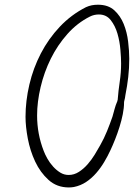

<svg xmlns="http://www.w3.org/2000/svg" viewBox="-20 -783 576 826"><path d="M536.1 -530.3Q536.1 -490.2 531.7 -451.7Q527.3 -413.1 519.5 -374Q518.6 -368.2 517.6 -361.3Q516.6 -354.5 514.6 -348.6Q514.6 -346.7 514.2 -346.2Q513.7 -345.7 513.7 -344.7V-341.8Q513.7 -319.3 508.3 -292Q502.9 -264.6 494.1 -236.8Q485.4 -209 475.1 -183.1Q464.8 -157.2 455.1 -136.7Q443.4 -111.3 428.2 -85.9Q413.1 -60.5 394 -38.6Q375 -16.6 351.1 -0.5Q327.1 15.6 297.9 21.5Q293 22.5 287.1 22.9Q281.2 23.4 276.4 23.4Q224.6 23.4 189 -8.8Q153.3 -41 131.3 -87.9Q109.4 -134.8 99.6 -187Q89.8 -239.3 89.8 -280.3Q89.8 -348.6 106.4 -419.4Q123 -490.2 155.8 -553.2Q188.5 -616.2 237.3 -668Q286.1 -719.7 349.6 -752Q362.3 -757.8 375 -760.3Q387.7 -762.7 401.4 -762.7Q445.3 -762.7 471.7 -738.8Q498 -714.8 512.2 -679.7Q526.4 -644.5 531.2 -604Q536.1 -563.5 536.1 -530.3ZM501 -509.8Q501 -533.2 498 -568.8Q495.1 -604.5 485.4 -638.2Q475.6 -671.9 456.5 -696.3Q437.5 -720.7 405.3 -720.7Q384.8 -720.7 367.2 -711.9Q312.5 -684.6 270 -636.7Q227.5 -588.9 198.7 -530.8Q169.9 -472.7 154.8 -408.7Q139.6 -344.7 139.6 -286.1Q139.6 -207 168 -133.8Q173.8 -118.2 184.1 -100.1Q194.3 -82 208.5 -66.4Q222.7 -50.8 239.3 -40.5Q255.9 -30.3 275.4 -30.3Q298.8 -30.3 319.3 -43.5Q339.8 -56.6 356.9 -76.2Q374 -95.7 387.7 -118.2Q401.4 -140.6 411.1 -158.2Q427.7 -187.5 440.4 -218.8Q453.1 -250 463.9 -281.2Q468.8 -297.9 473.1 -314.5Q477.5 -331.1 484.4 -346.7Q484.4 -347.7 484.9 -348.1Q485.4 -348.6 485.4 -349.6V-351.6L486.3 -353.5Q489.3 -392.6 495.1 -431.6Q501 -470.7 501 -509.8Z"/></svg>

Font: Calligraffitti
Style: Regular
Weight: 400
Designer: Dathan Boardman
Foundry: Open Window
Version: Version 1.001